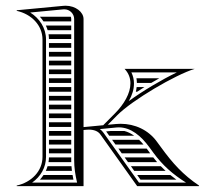

<svg xmlns="http://www.w3.org/2000/svg" viewBox="-20 -635 725 655"><path d="M356.2 -188 342.1 -186.7 352.6 -172H437.7C427.1 -179.6 416 -185.1 404.6 -188ZM454.5 -158H362.5L373.9 -142H469.5C464.7 -147.8 459.7 -153.1 454.5 -158ZM480.5 -128H383.9L395.3 -112H492.3L481.2 -127.1C481 -127.4 480.8 -127.7 480.5 -128ZM515.9 -82C511.4 -87.1 507.1 -92.5 502.8 -98H405.2C409 -92.7 412.8 -87.3 416.6 -82ZM528.6 -68H426.6L438 -52H545C539.4 -57.2 533.9 -62.5 528.6 -68ZM561.1 -38H448L459.3 -22H581.9C574.7 -27.2 567.8 -32.5 561.1 -38ZM446.2 -338C445.6 -332.4 444.6 -326.9 443.4 -322H447.9C456.1 -327.5 464.4 -332.8 472.7 -338ZM445.4 -368C446.4 -362.7 446.9 -357.4 447 -352H495.7C504.9 -357.5 514.2 -362.8 523.4 -368ZM116.1 -22H230.5C229.4 -27.4 228.4 -32.7 227.5 -38H128.5C124.7 -32.3 120.6 -26.9 116.1 -22ZM145.5 -82H223.1C223 -84.6 223 -87.3 223 -90V-98H147C146.9 -92.6 146.4 -87.2 145.5 -82ZM142.3 -68C140.7 -62.5 138.6 -57.1 136.2 -52H225.4C224.7 -57.3 224.2 -62.6 223.8 -68ZM147 -202H223V-218H147ZM147 -188V-172H223V-188ZM147 -158V-142H223V-158ZM147 -128V-112H223V-128ZM147 -488V-472H223V-488ZM147 -458V-442H223V-458ZM147 -428V-412H223V-428ZM147 -398V-382H223V-398ZM147 -368V-352H223V-368ZM147 -338V-322H223V-338ZM147 -308V-292H223V-308ZM147 -278V-262H223V-278ZM147 -248V-232H223V-248ZM115.9 -578C120.5 -572.9 124.7 -567.6 128.4 -562H223V-570C223 -572.8 222.5 -575.5 221.5 -578ZM136.3 -548C138.8 -542.9 140.8 -537.5 142.5 -532H223V-548ZM145.6 -518C146.4 -512.8 146.9 -507.5 147 -502H223V-518ZM125 -100C125 -51 87 -13 37 -2V0H265V-191.5L273.5 -192.3C276.7 -192.6 279.9 -192.8 283 -192.8C299.9 -192.8 315 -187.9 323.3 -175.1L448 0H659V-2C604 -39 569 -78 529 -133L515 -152C486.1 -191.7 440.1 -212.7 391.6 -212.7C386.4 -212.7 381.2 -212.5 376 -212L347.7 -209.3L380.1 -242C431.1 -293.4 578 -380 644 -400H405C419 -385.4 425 -368.4 425 -350.6C425 -316.6 403 -279.3 372.6 -248.6L332.1 -207.8L265 -201.4V-570C265 -594 237.7 -615.5 203.6 -615.5C200.8 -615.5 197.9 -615.3 195 -615L37 -600V-598C87 -587 125 -549 125 -500ZM243 -12H89.5C118.6 -32.7 137 -63.3 137 -100V-500C137 -539.9 114.3 -572.9 83 -592.3L196.2 -603.1C197.4 -603.2 198.5 -603.2 199.7 -603.2C217.7 -603.2 233 -588.4 233 -570V-90C233 -62.3 236.7 -39 243 -12ZM419.4 -290.1C431.2 -311.4 437 -329.7 437 -350.6C437 -363.5 434 -376.2 428.2 -388H583.2C530.8 -362.8 467 -324.8 419.4 -290.1ZM320.7 -194.6 377.1 -200.1C379.9 -200.3 382.7 -200.5 385.5 -200.5C426.2 -200.5 461.2 -171.5 489.3 -133L503.2 -114C534.6 -70.9 569.4 -40.5 614.7 -12H454.2L333.2 -181.9C330.2 -186.5 325.4 -191.3 320.7 -194.6Z"/></svg>

Font: SortefaxS02
Style: Medium
Weight: 500
Designer: gluk
Foundry: gluk
Version: Version 0.261